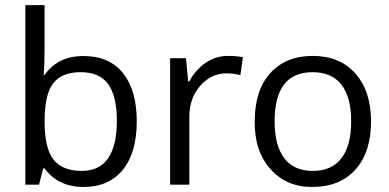

<svg xmlns="http://www.w3.org/2000/svg" viewBox="-20 -728 1535 757"><path d="M155.7 -64.2H150.2L134 0H79.9V-707.8H155.7V-535.9Q155.7 -475.2 152.2 -432.3H155.7Q207.8 -507.1 309.4 -507.1Q411 -507.1 465.1 -439.6Q519.2 -372.1 519.2 -249.2Q519.2 -126.4 464.4 -58.6Q409.5 9.1 309.2 9.1Q208.8 9.1 155.7 -64.2ZM302.8 -54.1Q372.1 -54.1 406.5 -104.4Q440.8 -154.7 440.8 -251.5Q440.8 -348.3 406.7 -395.9Q372.6 -443.4 298 -443.4Q223.5 -443.4 189.6 -399.4Q155.7 -355.4 155.7 -250Q155.7 -144.6 190.6 -99.3Q225.5 -54.1 302.8 -54.1Z M878.2 -507.6Q912.5 -507.6 937.8 -502.5L927.7 -432.3Q897.9 -438.8 873.1 -438.8Q812.4 -438.8 769.5 -389.8Q726.5 -340.7 726.5 -267.4V0H650.7V-498.5H713.3L721.9 -406.5H725.5Q753.3 -455.5 792.5 -481.5Q831.6 -507.6 878.2 -507.6Z M1381.2 -59.2Q1319.5 9.1 1211.8 9.1Q1110.2 10.1 1046.5 -61.2Q982.8 -132.5 984.3 -249.7Q984.3 -372.1 1045.8 -439.8Q1107.2 -507.6 1213.3 -507.6Q1319.5 -507.6 1381.2 -438.1Q1442.9 -368.6 1442.9 -248.5Q1442.9 -128.4 1381.2 -59.2ZM1212.3 -443.4Q1062.7 -443.4 1062.7 -249.7Q1062.7 -154.2 1100.9 -104.1Q1139 -54.1 1213.3 -54.1Q1287.7 -54.1 1326.1 -103.9Q1364.5 -153.7 1364.5 -249.5Q1364.5 -345.3 1326.1 -394.3Q1287.7 -443.4 1212.3 -443.4Z"/></svg>

Font: Khula
Style: Regular
Weight: 400
Designer: Erin McLaughlin, Steve Matteson
Version: Version 1.000;PS 1.0;hotconv 1.0.72;makeotf.lib2.5.5900; ttf